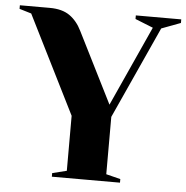

<svg xmlns="http://www.w3.org/2000/svg" viewBox="-51 -750 777 800"><g transform="rotate(5 337.5 -350.0)"><path d="M195 -15 255 -30V-260L50 -670L0 -685V-700H125Q177 -700 208.5 -678Q240 -656 260 -615L408 -320L560 -655L485 -685V-700H675V-685L595 -655L420 -270V-30L480 -15V0H195Z"/></g></svg>

Font: Yeseva One
Style: Regular
Weight: 400
Designer: Jovanny Lemonad
Foundry: Jovanny Lemonad
Version: Version 2.000